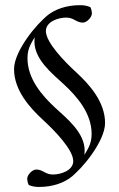

<svg xmlns="http://www.w3.org/2000/svg" viewBox="-20 -658 468 754"><path d="M294.9 -637.7C185.5 -637.7 115.2 -573.2 115.2 -495.1C115.2 -424.8 183.6 -370.1 230.5 -327.1C283.2 -278.3 339.8 -212.9 339.8 -131.8C339.8 -88.9 322.3 -69.3 300.8 -32.2C300.8 -32.2 277.3 -13.7 267.6 2.9C261.7 13.7 263.7 22.5 261.7 34.2C298.8 8.8 392.6 -102.5 392.6 -174.8C392.6 -258.8 330.1 -327.1 279.3 -374C233.4 -416 160.2 -491.2 160.2 -536.1C160.2 -573.2 209 -588.9 239.3 -588.9C253.9 -588.9 262.7 -585 270.5 -581.1C280.3 -576.2 289.1 -569.3 305.7 -569.3C321.3 -569.3 340.8 -590.8 340.8 -604.5C340.8 -610.4 339.8 -620.1 335 -629.9C321.3 -635.7 308.6 -637.7 294.9 -637.7ZM127 -529.3C127 -529.3 150.4 -547.9 160.2 -564.5C166 -575.2 164.1 -584 166 -595.7C128.9 -570.3 35.2 -459 35.2 -386.7C35.2 -302.7 97.7 -234.4 148.4 -187.5C194.3 -145.5 267.6 -70.3 267.6 -25.4C267.6 11.7 218.8 27.3 188.5 27.3C173.8 27.3 165 23.4 157.2 19.5C147.5 14.6 138.7 7.8 122.1 7.8C106.4 7.8 86.9 29.3 86.9 43C86.9 48.8 87.9 58.6 92.8 68.4C106.4 74.2 119.1 76.2 132.8 76.2C242.2 76.2 312.5 11.7 312.5 -66.4C312.5 -136.7 244.1 -191.4 197.3 -234.4C144.5 -283.2 87.9 -348.6 87.9 -429.7C87.9 -472.7 105.5 -492.2 127 -529.3Z"/></svg>

Font: Crimson
Style: Roman
Weight: 400
Version: Version 0.2